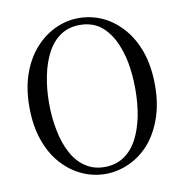

<svg xmlns="http://www.w3.org/2000/svg" viewBox="-79 -761 818 852"><g transform="rotate(-10 330.0 -335.0)"><path d="M330 16Q385 16 437 -8Q488 -31 528 -76Q567 -121 590 -186Q613 -251 613 -333Q613 -419 590 -485Q567 -550 527 -595Q487 -640 437 -663Q386 -686 330 -686Q275 -686 224 -662Q173 -638 133 -593Q93 -548 70 -483Q47 -418 47 -336Q47 -250 70 -185Q93 -119 133 -75Q173 -30 224 -7Q274 16 330 16ZM330 -15Q280 -15 243 -41Q206 -66 183 -110Q159 -154 148 -212Q136 -270 136 -336Q136 -401 148 -459Q159 -516 183 -561Q206 -605 243 -630Q280 -655 330 -655Q381 -655 418 -630Q454 -604 478 -559Q501 -514 513 -456Q524 -398 524 -333Q524 -267 513 -210Q501 -152 478 -108Q454 -64 418 -40Q381 -15 330 -15Z"/></g></svg>

Font: Source Serif 4 48pt
Style: Regular
Weight: 400
Designer: Frank Grie√ühammer
Foundry: Adobe Systems Incorporated
Version: Version 4.004;hotconv 1.0.116;makeotfexe 2.5.65601